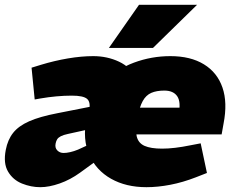

<svg xmlns="http://www.w3.org/2000/svg" viewBox="-39 -768 965 797"><path d="M128 9Q90 9 52.5 -6Q15 -21 -5.5 -55.5Q-26 -90 -15 -146Q-7 -188 15.5 -216.5Q38 -245 82 -264.5Q126 -284 199 -298L341 -326L320 -229L243 -212Q224 -208 213.5 -202.5Q203 -197 198.5 -190Q194 -183 192 -173Q188 -155 198.5 -144Q209 -133 225 -133Q237 -133 252.5 -136.5Q268 -140 285 -147L333 -169L366 -104L293 -51Q253 -22 209 -6.5Q165 9 128 9ZM318 -240 331 -309Q338 -344 322.5 -357.5Q307 -371 259 -371Q228 -371 195 -368Q162 -365 127 -359L105 -355L92 -487L131 -499Q187 -516 243 -525.5Q299 -535 348 -535Q406 -535 455 -512Q504 -489 528.5 -441Q553 -393 538 -316L526 -254ZM569 9Q484 9 422 -26Q360 -61 331.5 -125Q303 -189 320 -276Q338 -367 391 -424Q444 -481 517 -508Q590 -535 668 -535Q752 -535 807.5 -501Q863 -467 884.5 -404.5Q906 -342 889 -255L881 -210H475L496 -321H747L702 -291Q713 -344 697 -368Q681 -392 643 -392Q611 -392 589 -382.5Q567 -373 553.5 -348.5Q540 -324 531 -279Q522 -230 528.5 -202Q535 -174 561 -162.5Q587 -151 634 -151Q659 -151 688.5 -154.5Q718 -158 752 -165L794 -173L820 -50L774 -32Q720 -11 668 -1Q616 9 569 9ZM413 -569 538 -748H779L596 -569Z"/></svg>

Font: REM Black
Style: Italic
Weight: 900
Italic angle: -11°
Designer: Octavio Pardo
Foundry: Ashler Design
Version: Version 1.005;gftools[0.9.28]